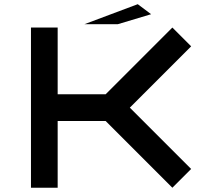

<svg xmlns="http://www.w3.org/2000/svg" viewBox="-20 -879 1040 899"><path d="M474.6 -437.5 787.1 -750 875 -662.1 587.9 -375 875 -87.9 787.1 0 474.6 -312.5H250V0H125V-750H250V-437.5ZM375 -765.6 625 -859.4 687.5 -812.5 531.2 -765.6Z"/></svg>

Font: Xanmono
Style: Regular
Weight: 400
Designer: GGBotNet
Foundry: GGBotNet
Version: 1.00